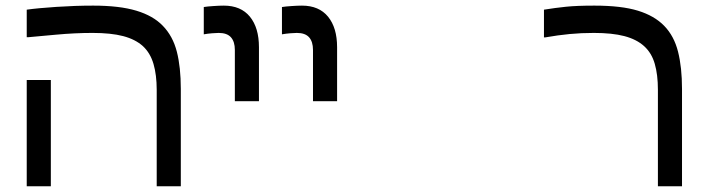

<svg xmlns="http://www.w3.org/2000/svg" viewBox="-20 -653 2481 673"><path d="M73.7 -619.1Q111.8 -624.5 178 -628.9Q244.1 -633.3 306.6 -633.3Q398.9 -633.3 458 -615.5Q517.1 -597.7 550.8 -562.5Q585.9 -526.4 599.9 -471.7Q613.8 -417 613.8 -341.3V0H529.3V-338.4Q529.3 -390.1 518.1 -428.7Q506.8 -467.3 481 -491.2Q454.6 -515.1 411.9 -526.4Q369.1 -537.6 304.7 -537.6Q243.2 -537.6 177 -531.5Q110.8 -525.4 78.6 -522.5H73.7ZM158.2 -372.6V0H73.7V-372.6Z M887.7 -298.3H803.2V-478Q803.2 -506.8 789.6 -522.2Q775.9 -537.6 746.6 -537.6Q738.3 -537.6 723.4 -536.4Q708.5 -535.2 694.3 -532.7V-628.4Q707 -630.4 728.3 -631.8Q749.5 -633.3 764.6 -633.3Q824.2 -633.3 856 -594.5Q887.7 -555.7 887.7 -487.3Z M1161.6 -298.3H1077.1V-478Q1077.1 -506.8 1063.5 -522.2Q1049.8 -537.6 1020.5 -537.6Q1012.2 -537.6 997.3 -536.4Q982.4 -535.2 968.3 -532.7V-628.4Q981 -630.4 1002.2 -631.8Q1023.4 -633.3 1038.6 -633.3Q1098.1 -633.3 1129.9 -594.5Q1161.6 -555.7 1161.6 -487.3Z M2370.6 0H2286.1V-338.4Q2286.1 -391.1 2275.1 -429.2Q2264.2 -467.3 2237.8 -491.2Q2211.4 -515.1 2168.7 -526.4Q2126 -537.6 2061.5 -537.6Q2017.1 -537.6 1976.6 -533.7Q1936 -529.8 1891.6 -522H1886.7V-619.1Q1926.3 -625.5 1964.1 -629.4Q2002 -633.3 2063.5 -633.3Q2158.2 -633.3 2216.1 -615.5Q2273.9 -597.7 2308.1 -562.5Q2342.8 -526.9 2356.7 -471.7Q2370.6 -416.5 2370.6 -341.3Z"/></svg>

Font: IranNastaliq
Style: Regular
Weight: 400
Designer: Hossein Zahedi
Version: Version 1.5